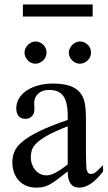

<svg xmlns="http://www.w3.org/2000/svg" viewBox="-20 -836 484 864"><path d="M443.8 -64.5Q388.7 8.3 336.9 8.3Q326.2 8.3 316.7 4.9Q307.1 1.5 300 -6.8Q293 -15.1 288.8 -29.1Q284.7 -43 284.7 -64.5Q255.4 -41.5 236.1 -27.1Q216.8 -12.7 201.9 -4.9Q187 2.9 173.6 5.6Q160.2 8.3 142.6 8.3Q118.7 8.3 99.1 0.2Q79.6 -7.8 65.4 -22.7Q51.3 -37.6 43.5 -58.8Q35.6 -80.1 35.6 -106Q35.6 -130.9 44.7 -153.3Q53.7 -175.8 80.6 -198.5Q107.4 -221.2 156.2 -245.1Q205.1 -269 284.7 -296.4V-314.9Q284.7 -347.2 279.5 -369.1Q274.4 -391.1 264.2 -405Q253.9 -418.9 238.3 -425Q222.7 -431.2 201.2 -431.2Q170.4 -431.2 152.8 -415.3Q135.3 -399.4 133.8 -376.5L134.8 -347.2Q135.7 -326.2 124.3 -313.7Q112.8 -301.3 94.2 -301.3Q74.7 -301.3 64 -313.7Q53.2 -326.2 53.2 -348.1Q53.2 -374.5 66.7 -395.3Q80.1 -416 102.8 -430.4Q125.5 -444.8 155 -452.4Q184.6 -460 216.8 -460Q265.1 -460 294.7 -449.5Q324.2 -439 340.3 -419.2Q356.4 -399.4 361.6 -371.1Q366.7 -342.8 366.7 -307.6V-155.3Q366.7 -124 367.7 -104Q368.7 -84 369.1 -77.1Q371.6 -64 376.5 -58.6Q381.3 -53.2 390.6 -53.2Q395 -53.2 398.9 -54.4Q402.8 -55.7 408.2 -59.6Q413.6 -63.5 421.9 -71.3Q430.2 -79.1 443.8 -92.8ZM284.7 -267.6Q228 -245.6 195.1 -227.3Q162.1 -209 145 -192.4Q127.9 -175.8 123.3 -160.4Q118.7 -145 118.7 -128.9Q118.7 -111.3 124 -96.7Q129.4 -82 138.4 -71Q147.5 -60.1 159.9 -53.7Q172.4 -47.4 186.5 -46.9Q205.6 -45.9 229.7 -58.6Q253.9 -71.3 284.7 -96.2ZM189.5 -599.6Q189.5 -589.4 185.5 -580.3Q181.6 -571.3 174.6 -564.5Q167.5 -557.6 158.4 -553.5Q149.4 -549.3 139.2 -549.3Q129.4 -549.3 120.6 -553.5Q111.8 -557.6 105 -564.7Q98.1 -571.8 94.2 -580.8Q90.3 -589.8 90.3 -599.6Q90.3 -608.9 94.5 -617.9Q98.6 -627 105.5 -633.8Q112.3 -640.6 121.1 -645Q129.9 -649.4 139.2 -649.4Q149.4 -649.4 158.4 -645.5Q167.5 -641.6 174.6 -634.8Q181.6 -627.9 185.5 -618.9Q189.5 -609.9 189.5 -599.6ZM389.6 -599.6Q389.6 -589.4 385.7 -580.3Q381.8 -571.3 374.8 -564.5Q367.7 -557.6 358.6 -553.5Q349.6 -549.3 339.4 -549.3Q329.1 -549.3 320.1 -553.5Q311 -557.6 304.2 -564.7Q297.4 -571.8 293.5 -580.8Q289.6 -589.8 289.6 -599.6Q289.6 -608.9 293.9 -617.9Q298.3 -627 305.2 -633.8Q312 -640.6 321 -645Q330.1 -649.4 339.4 -649.4Q349.6 -649.4 358.6 -645.5Q367.7 -641.6 374.8 -634.8Q381.8 -627.9 385.7 -618.9Q389.6 -609.9 389.6 -599.6ZM83 -761.7V-815.9H397V-761.7Z"/></svg>

Font: Doulos SIL Afr
Style: Regular
Weight: 400
Designer: Walt Agee, Victor Gaultney, Peter Martin, Debbi Hosken, Becca Hirsbrunner
Foundry: SIL International
Version: Version 5.000